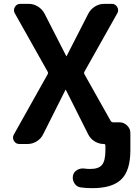

<svg xmlns="http://www.w3.org/2000/svg" viewBox="-20 -750 729 1000"><path d="M81 0Q62 0 52.5 -16.5Q43 -33 52 -49L228 -363Q232 -370 228 -377L57 -681Q48 -697 57.5 -713.5Q67 -730 86 -730H129Q155 -730 177.5 -716Q200 -702 212 -679L325 -458Q325 -457 326 -457Q327 -457 327 -458L440 -679Q452 -702 474.5 -716Q497 -730 523 -730H562Q581 -730 590.5 -713.5Q600 -697 591 -681L420 -377Q416 -370 420 -363L556 -121Q561 -113 569 -113H602Q625 -113 642 -96.5Q659 -80 659 -57V33Q659 138 612 184Q565 230 461 230Q427 230 400 226Q379 223 367.5 204.5Q356 186 360 165Q364 145 382 135Q400 125 421 128Q431 130 450 130Q494 130 511.5 108.5Q529 87 529 33V8Q529 0 521 0Q495 0 472.5 -14Q450 -28 439 -51L323 -282Q323 -283 322 -283Q321 -283 321 -282L205 -51Q194 -28 171.5 -14Q149 0 123 0Z"/></svg>

Font: Rounded Mplus 1c Bold
Style: Bold
Weight: 700
Version: Version 1.059.20150529